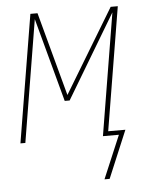

<svg xmlns="http://www.w3.org/2000/svg" viewBox="-51 -562 602 779"><g transform="rotate(-5 250.0 -172.5)"><path d="M364 175H343L417 0H352L434 -497L230 -156H210L118 -497L36 0H16L102 -520H131L223 -179L429 -520H458L375 -18H445Z"/></g></svg>

Font: Iosevka Curly Thin
Style: Italic
Weight: 100
Italic angle: -9°
Monospace: yes
Designer: Belleve Invis
Foundry: Belleve Invis
Version: Version 22.1.2; ttfautohint (v1.8.4)